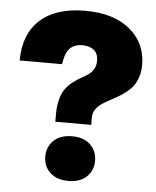

<svg xmlns="http://www.w3.org/2000/svg" viewBox="-52 -767 669 822"><g transform="rotate(5 282.0 -356.0)"><path d="M350.6 -17.1Q322.3 9.8 272 9.8Q221.7 9.8 193.4 -17.1Q165 -43.9 165 -85.9Q165 -127.9 193.4 -155Q221.7 -182.1 272 -182.1Q322.3 -182.1 350.6 -155Q378.9 -127.9 378.9 -85.9Q378.9 -43.9 350.6 -17.1ZM349.1 -237.8H194.8V-270Q194.8 -308.6 203.4 -337.9Q211.9 -367.2 225.6 -384Q239.3 -400.9 255.9 -413.3Q272.5 -425.8 289.1 -434.8Q305.7 -443.8 319.3 -453.4Q333 -462.9 341.6 -477.8Q350.1 -492.7 350.1 -513.2Q350.1 -544.9 331.1 -559.6Q312 -574.2 282.2 -574.2Q247.1 -574.2 227.8 -554Q208.5 -533.7 202.1 -485.8H20Q20 -598.6 87.6 -660.4Q155.3 -722.2 282.2 -722.2Q403.8 -722.2 473.9 -664.1Q543.9 -606 543.9 -512.2Q543.9 -478.5 533.2 -451.7Q522.5 -424.8 505.4 -408Q488.3 -391.1 467.5 -377.7Q446.8 -364.3 425.8 -353.5Q404.8 -342.8 387.7 -331.5Q370.6 -320.3 359.9 -304.9Q349.1 -289.6 349.1 -270Z"/></g></svg>

Font: Creato Display Black
Style: Regular
Weight: 900
Version: Version 1.000